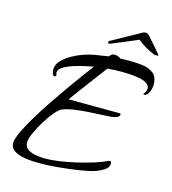

<svg xmlns="http://www.w3.org/2000/svg" viewBox="-102 -731 749 837"><g transform="rotate(15 272.5 -312.0)"><path d="M157 23Q143 23 120 22Q97 21 74 16Q51 11 35 -0.5Q19 -12 19 -33Q19 -50 34 -82.5Q49 -115 73.5 -156Q98 -197 127.5 -241Q157 -285 185.5 -325.5Q214 -366 237.5 -397.5Q261 -429 273 -445Q263 -443 238.5 -438Q214 -433 187 -424.5Q160 -416 141 -404.5Q122 -393 122 -378Q122 -373 123 -371Q125 -369 125 -367Q125 -360 117 -360Q110 -360 107.5 -371.5Q105 -383 105 -388Q105 -411 123.5 -429.5Q142 -448 166.5 -461.5Q191 -475 209 -481Q236 -491 265.5 -496Q295 -501 323 -505Q329 -511 333.5 -515Q338 -519 347 -519Q354 -519 362 -516.5Q370 -514 374 -509Q385 -509 396.5 -509.5Q408 -510 418 -510Q446 -510 475 -506.5Q504 -503 524.5 -487.5Q545 -472 545 -436Q545 -428 542 -415.5Q539 -403 532.5 -393.5Q526 -384 516 -384Q512 -384 512 -385Q512 -387 518 -395Q524 -403 524 -413Q524 -428 508.5 -437Q493 -446 471 -449.5Q449 -453 429 -454Q409 -455 399 -455Q365 -455 332 -452Q299 -409 267 -365.5Q235 -322 203 -279Q261 -279 318.5 -278.5Q376 -278 434 -278Q439 -278 439 -274Q439 -265 429.5 -260.5Q420 -256 413 -255Q400 -253 386.5 -252.5Q373 -252 359 -251Q334 -250 303 -248Q272 -246 241.5 -242Q211 -238 188 -229Q174 -224 155.5 -202Q137 -180 119 -150.5Q101 -121 89 -94Q77 -67 77 -52Q77 -30 93.5 -19.5Q110 -9 132.5 -6Q155 -3 171 -3Q197 -3 233 -8Q269 -13 307.5 -22Q346 -31 380.5 -41.5Q415 -52 439 -64Q443 -66 446 -66Q454 -66 454 -56Q454 -37 433 -24.5Q412 -12 396 -7Q366 2 321.5 8.5Q277 15 233 19Q189 23 157 23ZM310 -559Q305 -559 305 -563Q305 -565 306.5 -568Q308 -571 315 -574Q320 -577 337.5 -586.5Q355 -596 375.5 -607.5Q396 -619 413.5 -628.5Q431 -638 436 -641Q441 -645 447 -646Q449 -646 450.5 -646.5Q452 -647 453 -647Q460 -647 464 -643.5Q468 -640 472 -636Q483 -624 494.5 -610.5Q506 -597 518 -583Q522 -579 527 -572.5Q532 -566 532 -565Q530 -563 525 -563Q521 -563 516 -563.5Q511 -564 506 -567Q494 -571 472 -584Q450 -597 435 -610Q410 -599 382 -587.5Q354 -576 335 -568Q327 -565 320 -562Q313 -559 310 -559Z"/></g></svg>

Font: Caramel
Style: Regular
Weight: 400
Designer: Robert E. Leuschke
Foundry: Robert E. Leuschke
Version: Version 1.010